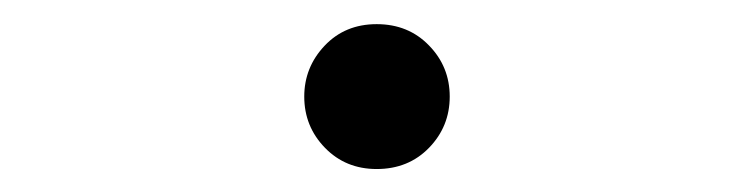

<svg xmlns="http://www.w3.org/2000/svg" viewBox="-20 -437 640 163"><path d="M299.8 -293.5Q273.4 -293.5 255.9 -311.5Q238.3 -329.6 238.3 -355Q238.3 -379.9 255.6 -398.2Q272.9 -416.5 299.8 -416.5Q326.7 -416.5 344.2 -398.4Q361.8 -380.4 361.8 -355Q361.8 -329.6 344.2 -311.5Q326.7 -293.5 299.8 -293.5Z"/></svg>

Font: Anka/Coder
Style: Regular
Weight: 400
Monospace: yes
Version: Version 001.100